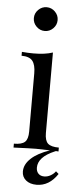

<svg xmlns="http://www.w3.org/2000/svg" viewBox="-55 -647 345 830"><g transform="rotate(5 118.0 -232.5)"><path d="M62.1 -565.3Q62.1 -586.3 77.4 -601.6Q92.7 -616.9 113.7 -616.9Q134.7 -616.9 150 -601.6Q165.3 -586.3 165.3 -565.3Q165.3 -544.4 150 -529Q134.7 -513.7 113.7 -513.7Q92.7 -513.7 77.4 -529Q62.1 -544.4 62.1 -565.3ZM227.4 96.8Q191.1 151.6 136.3 151.6Q107.3 151.6 89.9 137.1Q72.6 122.6 72.6 99.2Q72.6 68.5 100.8 42.3Q129 16.1 181.5 -1.6Q144.4 -3.2 121 -3.2Q97.6 -3.2 23.4 0V-16.9Q57.3 -16.9 71 -29.4Q84.7 -41.9 84.7 -75V-327.4Q84.7 -364.5 71 -381.5Q57.3 -398.4 23.4 -398.4V-415.3Q49.2 -412.9 73.4 -412.9Q124.2 -412.9 157.3 -424.2V-75Q157.3 -41.9 171 -29.4Q184.7 -16.9 218.5 -16.9V0Q211.3 0 207.3 -0.8Q206.5 0 204.4 0.4Q202.4 0.8 201.6 1.6Q131.5 31.5 131.5 77.4Q131.5 93.5 140.7 103.2Q150 112.9 166.1 112.9Q180.6 112.9 194 105.2Q207.3 97.6 215.3 86.3Z"/></g></svg>

Font: Playfair Display
Style: Regular
Weight: 400
Designer: Claus Eggers Sørensen
Foundry: Claus Eggers Sørensen
Version: Version 1.005; ttfautohint (v1.2) -l 10 -r 42 -G 200 -x 21 -